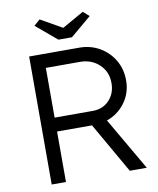

<svg xmlns="http://www.w3.org/2000/svg" viewBox="-95 -961 850 1034"><g transform="rotate(-10 330.0 -443.5)"><path d="M103 0V-700H377Q438 -700 487.5 -671.5Q537 -643 566 -594Q595 -545 595 -483Q595 -414 556 -361.5Q517 -309 456 -288L623 0H530L372 -276H181V0ZM181 -352H390Q445 -352 480 -389Q515 -426 515 -483Q515 -544 473 -584Q431 -624 367 -624H181ZM274 -762 160 -858 193 -887 311 -820 429 -887 462 -858 348 -762Z"/></g></svg>

Font: Lexend Deca Light
Style: Regular
Weight: 300
Designer: Bonnie Shaver-Troup, Thomas Jockin
Foundry: Lexend
Version: Version 1.008; ttfautohint (v1.8.4.7-5d5b)